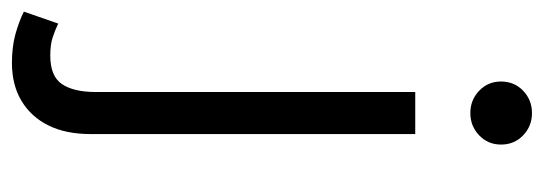

<svg xmlns="http://www.w3.org/2000/svg" viewBox="-389 -401 956 338"><g transform="rotate(90 89.0 -232.0)"><path d="M30.5 225Q2.5 225 -20 218.8Q-42.5 212.5 -59.5 204L-38.5 143.5Q-26 149.5 -13.5 153.5Q-1 157.5 18 157.5Q54 157.5 68 137Q82 116.5 82 77V-485H156V87Q156 130 140.8 160.8Q125.5 191.5 97.5 208.2Q69.5 225 30.5 225ZM119 -582Q96 -582 79.8 -597.5Q63.5 -613 63.5 -636Q63.5 -659.5 79.8 -675Q96 -690.5 119 -690.5Q142 -690.5 158.2 -675Q174.5 -659.5 174.5 -636Q174.5 -613 158.2 -597.5Q142 -582 119 -582Z"/></g></svg>

Font: Geologica Thin Roman ExtraLight
Style: Regular
Weight: 250
Version: Version 1.010;gftools[0.9.28]